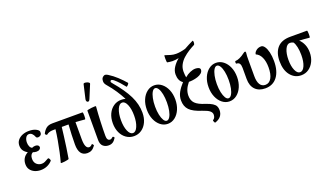

<svg xmlns="http://www.w3.org/2000/svg" viewBox="-79 -1302 3508 2045"><g transform="rotate(-20 1675.0 -280.0)"><path d="M166 11Q132 11 101.5 -1.5Q71 -14 51.5 -39.5Q32 -65 32 -103Q32 -138 47.5 -166.5Q63 -195 100 -216Q71 -231 55 -254.5Q39 -278 39 -311Q39 -347 59.5 -372.5Q80 -398 113.5 -411.5Q147 -425 187 -425Q230 -425 259 -412.5Q288 -400 297 -384Q299 -381 299 -375.5Q299 -370 299 -364Q299 -347 286.5 -337Q274 -327 259 -327Q241 -327 236 -339Q215 -393 177 -393Q153 -393 139.5 -370Q126 -347 126 -315Q126 -290 135 -270Q144 -250 160 -244Q168 -248 177.5 -250.5Q187 -253 197 -253Q218 -253 228.5 -244.5Q239 -236 239 -223Q239 -209 226 -199Q213 -189 190 -189Q179 -189 169.5 -191.5Q160 -194 151 -197Q136 -190 127 -174.5Q118 -159 118 -133Q118 -93 142 -71Q166 -49 200 -49Q218 -49 235.5 -57Q253 -65 277 -79Q283 -83 289 -76Q295 -69 298 -60Q301 -51 299 -47Q277 -21 243 -5Q209 11 166 11Z M391 12Q405 -37 418.5 -99.5Q432 -162 443.5 -226.5Q455 -291 461 -345H433Q407 -345 388 -338Q369 -331 360 -322Q354 -317 344.5 -325.5Q335 -334 339 -341Q355 -374 380.5 -394.5Q406 -415 452 -415H792Q796 -415 797.5 -403Q799 -391 799 -375Q799 -359 797.5 -347Q796 -335 792 -335Q766 -337 739.5 -339.5Q713 -342 687 -343V-152Q687 -42 734 -42Q751 -42 769 -62Q772 -65 776.5 -60.5Q781 -56 784.5 -50Q788 -44 786 -41Q766 -13 745 -1Q724 11 696 11Q600 11 600 -121Q600 -176 602.5 -232.5Q605 -289 609 -345H607H532Q527 -301 519.5 -242.5Q512 -184 503 -121Q494 -58 484 0Q484 3 469.5 6.5Q455 10 436.5 12.5Q418 15 404 15Q390 15 391 12Z M936 11Q898 11 873 -11.5Q848 -34 848 -82V-415Q848 -418 863.5 -421.5Q879 -425 899.5 -427.5Q920 -430 935 -430Q950 -430 950 -427Q943 -340 939.5 -254.5Q936 -169 936 -97Q936 -42 971 -42Q986 -42 1003 -59Q1008 -63 1016 -55.5Q1024 -48 1021 -43Q1003 -14 983.5 -1.5Q964 11 936 11ZM910 -522Q903 -504 892 -502Q881 -500 874 -509Q867 -518 870 -535L907 -695Q909 -703 920.5 -703Q932 -703 945.5 -699Q959 -695 967.5 -688Q976 -681 973 -674Z M1224 11Q1176 11 1137.5 -15.5Q1099 -42 1077.5 -88.5Q1056 -135 1056 -195Q1056 -255 1077.5 -301Q1099 -347 1137.5 -373.5Q1176 -400 1224 -400Q1249 -400 1273 -394Q1246 -445 1212.5 -496Q1179 -547 1130 -604Q1112 -625 1111 -647.5Q1110 -670 1118 -685Q1126 -698 1142.5 -706Q1159 -714 1187 -696Q1235 -666 1278 -626Q1321 -586 1356 -545Q1359 -542 1352.5 -532.5Q1346 -523 1337.5 -516Q1329 -509 1327 -511Q1305 -539 1279 -568.5Q1253 -598 1224 -622Q1198 -641 1189 -629Q1183 -620 1186.5 -613Q1190 -606 1200 -595Q1299 -479 1345.5 -384.5Q1392 -290 1392 -195Q1392 -135 1370.5 -88.5Q1349 -42 1311 -15.5Q1273 11 1224 11ZM1224 -24Q1256 -24 1277 -73Q1298 -122 1298 -196Q1298 -271 1277 -320Q1256 -369 1224 -369Q1191 -369 1170 -320Q1149 -271 1149 -196Q1149 -122 1170 -73Q1191 -24 1224 -24Z M1607 11Q1562 11 1525 -18Q1488 -47 1467 -96.5Q1446 -146 1446 -207Q1446 -269 1467 -318Q1488 -367 1525 -396Q1562 -425 1607 -425Q1653 -425 1690 -396Q1727 -367 1748 -318Q1769 -269 1769 -207Q1769 -146 1748 -96.5Q1727 -47 1690 -18Q1653 11 1607 11ZM1607 -24Q1626 -24 1641.5 -48.5Q1657 -73 1665.5 -114.5Q1674 -156 1674 -208Q1674 -260 1665.5 -302Q1657 -344 1641.5 -368.5Q1626 -393 1607 -393Q1588 -393 1573 -368.5Q1558 -344 1549 -302Q1540 -260 1540 -208Q1540 -156 1549 -114.5Q1558 -73 1573 -48.5Q1588 -24 1607 -24Z M2084 171Q2081 171 2076.5 163.5Q2072 156 2070 148Q2068 140 2071 138Q2084 132 2091 117.5Q2098 103 2098 85Q2098 61 2076 42.5Q2054 24 1997 5Q1901 -25 1861.5 -66Q1822 -107 1822 -175Q1822 -223 1845 -265Q1868 -307 1909 -352Q1885 -367 1873.5 -393.5Q1862 -420 1862 -455Q1862 -497 1887.5 -536Q1913 -575 1953 -608Q1916 -600 1881 -600Q1867 -600 1850.5 -602.5Q1834 -605 1822 -607Q1820 -608 1818.5 -621Q1817 -634 1817 -650Q1817 -666 1818 -678Q1819 -690 1823 -688Q1858 -676 1886 -668Q1914 -660 1944 -660Q1991 -660 2051 -677Q2077 -692 2103.5 -705.5Q2130 -719 2153 -730Q2159 -733 2161 -722.5Q2163 -712 2161 -699.5Q2159 -687 2154 -684Q2122 -668 2087 -646Q2052 -624 2021 -596Q1990 -568 1971 -532.5Q1952 -497 1952 -454Q1952 -433 1954 -415.5Q1956 -398 1958 -388Q1986 -413 2019.5 -427.5Q2053 -442 2081 -442Q2103 -442 2118.5 -434.5Q2134 -427 2134 -412Q2134 -389 2115.5 -373Q2097 -357 2069.5 -348Q2042 -339 2014.5 -335.5Q1987 -332 1969 -333Q1939 -296 1926 -263.5Q1913 -231 1913 -195Q1913 -141 1945 -108.5Q1977 -76 2055 -52Q2103 -36 2128.5 -19.5Q2154 -3 2163.5 16Q2173 35 2173 60Q2173 143 2084 171Z M2307 11Q2262 11 2225 -18Q2188 -47 2167 -96.5Q2146 -146 2146 -207Q2146 -269 2167 -318Q2188 -367 2225 -396Q2262 -425 2307 -425Q2353 -425 2390 -396Q2427 -367 2448 -318Q2469 -269 2469 -207Q2469 -146 2448 -96.5Q2427 -47 2390 -18Q2353 11 2307 11ZM2307 -24Q2326 -24 2341.5 -48.5Q2357 -73 2365.5 -114.5Q2374 -156 2374 -208Q2374 -260 2365.5 -302Q2357 -344 2341.5 -368.5Q2326 -393 2307 -393Q2288 -393 2273 -368.5Q2258 -344 2249 -302Q2240 -260 2240 -208Q2240 -156 2249 -114.5Q2258 -73 2273 -48.5Q2288 -24 2307 -24Z M2712 11Q2639 11 2598 -31.5Q2557 -74 2557 -151V-277Q2557 -309 2546.5 -325.5Q2536 -342 2512 -342Q2507 -342 2505.5 -349.5Q2504 -357 2505.5 -364.5Q2507 -372 2512 -372Q2532 -372 2561 -385Q2590 -398 2618 -420Q2632 -431 2639 -431Q2648 -431 2648 -417Q2645 -398 2644.5 -378.5Q2644 -359 2644 -339V-152Q2644 -90 2664.5 -57Q2685 -24 2725 -24Q2769 -24 2794 -67.5Q2819 -111 2819 -189Q2819 -256 2798 -302Q2777 -348 2738 -364Q2738 -385 2762 -405Q2786 -425 2820 -425Q2841 -425 2858.5 -400Q2876 -375 2886.5 -331.5Q2897 -288 2897 -231Q2897 -118 2848 -53.5Q2799 11 2712 11Z M3119 11Q3046 11 2998.5 -48Q2951 -107 2951 -208Q2951 -305 2999.5 -360Q3048 -415 3147 -415H3337Q3340 -415 3341.5 -403Q3343 -391 3343.5 -375Q3344 -359 3342.5 -347Q3341 -335 3337 -335Q3310 -338 3279 -340.5Q3248 -343 3223 -344Q3253 -316 3269.5 -276.5Q3286 -237 3286 -188Q3286 -132 3264.5 -87Q3243 -42 3205.5 -15.5Q3168 11 3119 11ZM3118 -24Q3151 -24 3171.5 -71Q3192 -118 3192 -193Q3192 -243 3183 -284Q3174 -325 3159 -345Q3140 -355 3121 -355Q3087 -355 3066 -308Q3045 -261 3045 -189Q3045 -118 3065.5 -71Q3086 -24 3118 -24Z"/></g></svg>

Font: Junicode Two Beta Condensed Medium
Style: Regular
Weight: 500
Width: 3
Designer: Peter S. Baker
Foundry: Briery Creek Software
Version: Version 1.053; ttfautohint (v1.8.4)